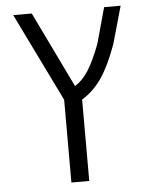

<svg xmlns="http://www.w3.org/2000/svg" viewBox="-53 -563 639 826"><g transform="rotate(-5 266.5 -150.5)"><path d="M273.4 -192.4Q305.7 -211.9 331.1 -251Q356.4 -290 384.8 -364.3L427.7 -519.5H499L453.1 -357.4Q419.9 -265.6 384.3 -213.9Q348.6 -162.1 298.8 -131.8V219.7H221.7V-137.7L35.2 -519.5H115.2Z"/></g></svg>

Font: Mgen+ 1c regular
Style: Regular
Weight: 400
Designer: [Source Han Sans]
Ryoko NISHIZUKA  (kana & ideographs); Paul D. Hunt (Latin, Greek & Cyrillic); Wenlong ZHANG  (bopomofo
Version: Version 1.059.20150602